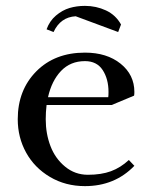

<svg xmlns="http://www.w3.org/2000/svg" viewBox="-20 -633 534 660"><path d="M41 -223.1Q41 -323.2 104.7 -387.7Q168.5 -452.1 272 -452.1Q347.2 -452.1 394.5 -414.1Q441.9 -376 441.9 -316.9Q441.9 -308.1 440.9 -304.2L363.8 -272H140.1Q137.2 -247.6 137.2 -223.1Q137.2 -173.3 153.6 -130.6Q169.9 -87.9 203.9 -60.1Q237.8 -32.2 282.2 -32.2Q328.1 -32.2 361.3 -44.4Q394.5 -56.6 422.9 -83L441.9 -63Q374.5 6.8 272 6.8Q205.1 6.8 151.9 -24.7Q98.6 -56.2 69.8 -108.4Q41 -160.6 41 -223.1ZM140.1 -532.2Q150.4 -561 172.4 -579.6Q194.3 -598.1 219 -605.5Q243.7 -612.8 272 -612.8Q310.5 -612.8 344.2 -597.2Q377.9 -581.5 396 -548.8L386.2 -522.9L240.2 -577.1Q188 -574.2 164.1 -522.9ZM145 -298.8H352.1Q353 -304.7 353 -316.9Q353 -361.3 333 -392.1Q313 -422.9 272 -422.9Q222.2 -422.9 189.9 -389.2Q157.7 -355.5 145 -298.8Z"/></svg>

Font: Dihjauti S
Style: Bold
Weight: 700
Designer: T. Christopher White
Version: Version 3.0.0